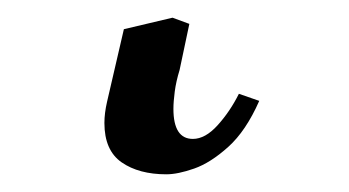

<svg xmlns="http://www.w3.org/2000/svg" viewBox="-20 59 395 217"><path d="M120 92 175 79 194 86 183 138Q179 151 177.5 162.5Q176 174 176 182Q176 216 198 216Q212 216 226 200.5Q240 185 250 165L273 173Q258 207 238 225Q218 243 199.5 249.5Q181 256 168 256Q137 256 117.5 242.5Q98 229 98 198Q98 187 101 174Z"/></svg>

Font: Libertinus Serif SemiBold
Style: Italic
Weight: 600
Italic angle: -11.5°
Designer: Philipp H. Poll, Khaled Hosny
Foundry: Caleb Maclennan
Version: Version 7.051;RELEASE